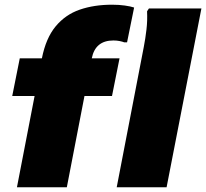

<svg xmlns="http://www.w3.org/2000/svg" viewBox="-20 -796 876 816"><path d="M52 0 127 -388H32L64 -548H158Q175 -634 216.5 -684Q258 -734 319 -755Q380 -776 456 -776Q486 -776 510.5 -772.5Q535 -769 550 -764L520 -616H508Q501 -619 488.5 -621.5Q476 -624 462 -624Q385 -624 370 -548H488L456 -388H339L264 0ZM476 0 591 -596Q598 -632 602.5 -670.5Q607 -709 605 -748L613 -760H836L688 0Z"/></svg>

Font: Kufam Black
Style: Italic
Weight: 900
Italic angle: -11°
Designer: Artur Schmal
Foundry: Original Type
Version: Version 1.301; ttfautohint (v1.8.3)